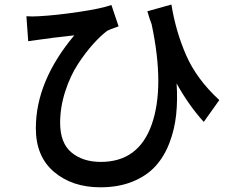

<svg xmlns="http://www.w3.org/2000/svg" viewBox="-20 -757 1017 834"><path d="M724.6 -737.3Q743.2 -621.1 788.6 -517.1Q834 -413.1 932.6 -322.3L865.2 -227.5Q800.8 -297.9 747.1 -394.5Q752 -322.3 745.1 -258.3Q738.3 -194.3 715.8 -135.7Q693.4 -77.1 655.3 -35.2Q617.2 6.8 556.2 31.7Q495.1 56.6 416 56.6Q293.9 56.6 214.8 -10.3Q135.7 -77.1 135.7 -200.2Q135.7 -404.3 302.7 -603.5Q188.5 -590.8 159.2 -585.9Q153.3 -585 102.5 -578.1L94.7 -686.5Q119.1 -684.6 148.4 -686.5Q222.7 -690.4 321.8 -705.1Q420.9 -719.7 463.9 -735.4L495.1 -642.6Q453.1 -627.9 445.3 -623Q418 -602.5 385.3 -566.4Q352.5 -530.3 318.8 -479Q285.2 -427.7 263.2 -359.4Q241.2 -291 241.2 -223.6Q241.2 -135.7 290.5 -94.7Q339.8 -53.7 418 -53.7Q582 -53.7 639.2 -216.8Q696.3 -379.9 638.7 -651.4Q629.9 -673.8 620.1 -708Z"/></svg>

Font: Min Sans SemiBold
Style: Regular
Weight: 600
Designer: Jinseong-Kim, NotoSansCJK, Nunito
Foundry: Jinseong-Kim
Version: Version 1.400;Glyphs 3.1.2 (3151)